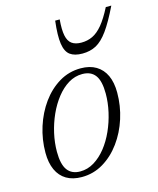

<svg xmlns="http://www.w3.org/2000/svg" viewBox="-106 -755 689 839"><g transform="rotate(-15 239.0 -335.0)"><path d="M277 -450.5Q318 -450.5 346.5 -433.5Q375 -416.5 389.8 -384.5Q404.5 -352.5 404.5 -307Q404.5 -247 386.5 -190.5Q368.5 -134 335.5 -88.8Q302.5 -43.5 258 -16.8Q213.5 10 160.5 10Q119.5 10 91.2 -6.8Q63 -23.5 48.2 -55.8Q33.5 -88 33.5 -133.5Q33.5 -193.5 51.5 -250Q69.5 -306.5 102.2 -351.8Q135 -397 179.5 -423.8Q224 -450.5 277 -450.5ZM160 -15.5Q193.5 -15.5 223 -33.5Q252.5 -51.5 276.8 -82Q301 -112.5 318.5 -151.5Q336 -190.5 345.5 -232.8Q355 -275 355 -315.5Q355 -372.5 335.8 -398.5Q316.5 -424.5 277.5 -424.5Q244 -424.5 214.8 -406.8Q185.5 -389 161.2 -358.2Q137 -327.5 119.5 -288.8Q102 -250 92.5 -207.8Q83 -165.5 83 -125Q83 -68 102.2 -41.8Q121.5 -15.5 160 -15.5ZM310.5 -558Q338 -558 361.2 -569Q384.5 -580 406.8 -606.8Q429 -633.5 453 -680.5H478Q445.5 -613.5 418.8 -576.5Q392 -539.5 364.8 -525Q337.5 -510.5 302.5 -510.5Q267 -510.5 247 -525.2Q227 -540 221.5 -577Q216 -614 224 -680.5H244.5Q240.5 -634.5 246 -607.8Q251.5 -581 267.5 -569.5Q283.5 -558 310.5 -558Z"/></g></svg>

Font: Newsreader 16pt 16pt Light
Style: Italic
Weight: 300
Italic angle: -17°
Version: Version 1.003